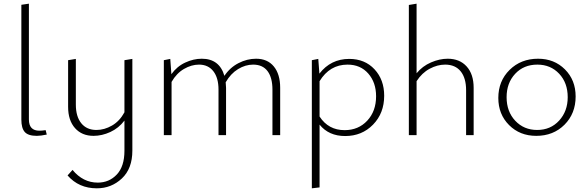

<svg xmlns="http://www.w3.org/2000/svg" viewBox="-20 -734 3193 1043"><path d="M180 4Q133 4 114.5 -17Q96 -38 96 -84V-708L137 -714V-85Q137 -24 194 -24Q208 -24 228 -27L234 -3Q201 4 180 4Z M656 -407 699 -414V84Q699 182 642 235.5Q585 289 506 289Q408 289 347 219L374 189Q431 258 511 258Q573 258 614.5 214Q656 170 656 85V-79Q625 -38 579.5 -17Q534 4 488 4Q425 4 387.5 -38Q350 -80 350 -154V-407L392 -414V-166Q392 -101 421.5 -64.5Q451 -28 504 -28Q547 -28 588.5 -52Q630 -76 656 -124Z M1371 -415Q1433 -415 1467.5 -373Q1502 -331 1502 -257V0H1460V-247Q1460 -312 1433.5 -347.5Q1407 -383 1355 -383Q1313 -383 1273 -358.5Q1233 -334 1206 -287Q1208 -267 1208 -257V0H1167V-247Q1167 -311 1139 -347Q1111 -383 1061 -383Q1020 -383 979.5 -359.5Q939 -336 912 -289V0H870V-407L905 -414L911 -331Q941 -373 986 -394Q1031 -415 1076 -415Q1172 -415 1199 -322Q1229 -367 1275.5 -391Q1322 -415 1371 -415Z M1877 -414Q1962 -414 2014.5 -357.5Q2067 -301 2067 -214Q2067 -119 2006.5 -57Q1946 5 1855 5Q1766 5 1716 -57V284L1674 289V-407L1709 -414L1715 -334Q1777 -414 1877 -414ZM1852 -27Q1927 -27 1975 -78.5Q2023 -130 2023 -211Q2023 -286 1980.5 -334.5Q1938 -383 1868 -383Q1771 -383 1716 -293V-101Q1764 -27 1852 -27Z M2412 -415Q2477 -415 2515 -373Q2553 -331 2553 -257V0H2512V-244Q2512 -310 2482.5 -346.5Q2453 -383 2398 -383Q2356 -383 2314 -360.5Q2272 -338 2243 -293V0H2201V-707L2243 -714V-336Q2275 -375 2321.5 -395Q2368 -415 2412 -415Z M2893 4Q2804 4 2745.5 -54.5Q2687 -113 2687 -202Q2687 -294 2748.5 -354.5Q2810 -415 2903 -415Q2991 -415 3049 -357Q3107 -299 3107 -210Q3107 -117 3046.5 -56.5Q2986 4 2893 4ZM2898 -28Q2971 -28 3017.5 -79Q3064 -130 3064 -206Q3064 -284 3017.5 -333.5Q2971 -383 2899 -383Q2825 -383 2778.5 -333Q2732 -283 2732 -206Q2732 -128 2779 -78Q2826 -28 2898 -28Z"/></svg>

Font: EauTestInfant Light
Style: Regular
Weight: 300
Designer: Christian Thalmann (Catharsis Fonts)
Version: Version 0.001;PS 000.001;hotconv 1.0.88;makeotf.lib2.5.64775